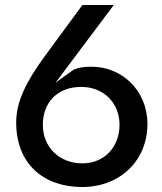

<svg xmlns="http://www.w3.org/2000/svg" viewBox="-20 -735 652 771"><path d="M310 16C462 16 572 -90 572 -237C572 -374 467 -467 349 -467C316 -467 300 -465 275 -455L203 -403L437 -715H311L161 -511C84 -406 45 -326 45 -243C45 -77 155 16 310 16ZM311 -79C218 -79 152 -144 152 -234C152 -320 207 -386 306 -386C397 -386 460 -321 460 -234C460 -144 398 -79 311 -79Z"/></svg>

Font: LaHaus Display SemiBold
Style: Regular
Weight: 600
Designer: We are Make, BastardaType, Dalton Maag Ltd
Foundry: BastardaType, Dalton Maag Ltd
Version: Version 3.100;Glyphs 3.3 (3331)